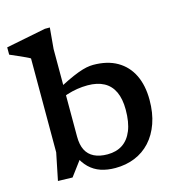

<svg xmlns="http://www.w3.org/2000/svg" viewBox="-122 -831 872 939"><g transform="rotate(-15 314.0 -361.5)"><path d="M173.5 -98H207.5L132.5 2.5L59 0.5L87 -137V-612.5Q80.5 -617 64.8 -624.2Q49 -631.5 28.5 -640.5Q8 -649.5 -11.5 -658V-695L190 -735H215L205.5 -628.5V-185Q205.5 -143.5 219.2 -116.5Q233 -89.5 260.5 -76Q288 -62.5 328 -62.5Q372.5 -62.5 404 -83.2Q435.5 -104 452.5 -145.8Q469.5 -187.5 469.5 -251Q469.5 -305.5 452.5 -341.8Q435.5 -378 402 -396Q368.5 -414 319.5 -414Q293 -414 266.5 -409.8Q240 -405.5 214.8 -397.5Q189.5 -389.5 166 -377.5L164 -424Q206 -447.5 238 -462.8Q270 -478 294.2 -487Q318.5 -496 337.2 -499.8Q356 -503.5 371.5 -503.5Q443.5 -503.5 493.2 -474.8Q543 -446 568.8 -393Q594.5 -340 594.5 -267Q594.5 -200.5 576.2 -148.8Q558 -97 525 -61Q492 -25 446.8 -6.5Q401.5 12 347.5 12Q307 12 274.2 1Q241.5 -10 216.5 -34.2Q191.5 -58.5 173.5 -98Z"/></g></svg>

Font: Newsreader 9pt Medium
Style: Regular
Weight: 500
Designer: Hugues Gentile
Foundry: Production Type
Version: Version 1.003